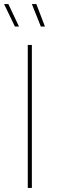

<svg xmlns="http://www.w3.org/2000/svg" viewBox="-21 -920 291 940"><path d="M115 0H135V-700H115ZM179 -790H199L157 -900H135ZM52 -790H72L20 -900H-1Z"/></svg>

Font: Chess Sans Thin
Style: Regular
Weight: 100
Designer: Wolf Bōese
Foundry: Wolf Bōese
Version: Version 7.223;Glyphs 3.3 (3306)